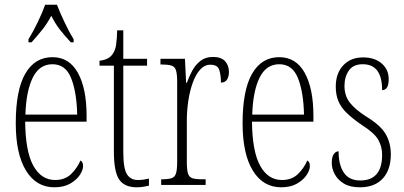

<svg xmlns="http://www.w3.org/2000/svg" viewBox="-20 -786 1719 816"><path d="M211 10Q134 10 90.5 -61Q47 -132 47 -262Q47 -403 87.5 -473Q128 -543 203 -543Q274 -543 311 -476.5Q348 -410 348 -294V-269H87Q88 -143 121.5 -82Q155 -21 214 -21Q257 -21 283 -47Q309 -73 322 -104Q326 -102 329.5 -96.5Q333 -91 333 -80Q333 -63 319 -42Q305 -21 278 -5.5Q251 10 211 10ZM308 -299Q306 -394 282.5 -453.5Q259 -513 203 -513Q147 -513 119 -455.5Q91 -398 88 -299ZM101 -619Q119 -648 139.5 -690Q160 -732 172 -766H222Q235 -732 255 -690Q275 -648 293 -619V-606H281Q255 -634 235 -659.5Q215 -685 198 -719Q180 -685 159.5 -659.5Q139 -634 114 -606H101Z M561 10Q509 10 486.5 -23Q464 -56 464 -142V-507H403V-528Q441 -532 457 -554Q470 -571 473.5 -596Q477 -621 478 -657H504V-536H605V-507H504V-141Q504 -70 519.5 -45.5Q535 -21 566 -21Q579 -21 589.5 -22.5Q600 -24 613 -27V3Q601 6 587.5 8Q574 10 561 10Z M665 0V-24H667Q694 -24 708.5 -28.5Q723 -33 728 -49Q733 -65 733 -100V-437Q733 -471 728 -487Q723 -503 708 -507.5Q693 -512 665 -512H662V-536H766L771 -434H774Q783 -459 796.5 -484.5Q810 -510 831.5 -527Q853 -544 885 -544Q920 -544 936.5 -526Q953 -508 953 -480Q953 -461 945 -448Q937 -435 919 -435Q919 -466 912 -488.5Q905 -511 874 -511Q849 -511 830 -489.5Q811 -468 798.5 -432.5Q786 -397 780 -355.5Q774 -314 774 -274V-99Q774 -64 779 -48.5Q784 -33 798 -28.5Q812 -24 841 -24H854V0Z M1175 10Q1098 10 1054.5 -61Q1011 -132 1011 -262Q1011 -403 1051.5 -473Q1092 -543 1167 -543Q1238 -543 1275 -476.5Q1312 -410 1312 -294V-269H1051Q1052 -143 1085.5 -82Q1119 -21 1178 -21Q1221 -21 1247 -47Q1273 -73 1286 -104Q1290 -102 1293.5 -96.5Q1297 -91 1297 -80Q1297 -63 1283 -42Q1269 -21 1242 -5.5Q1215 10 1175 10ZM1272 -299Q1270 -394 1246.5 -453.5Q1223 -513 1167 -513Q1111 -513 1083 -455.5Q1055 -398 1052 -299Z M1510 10Q1468 10 1442 -5.5Q1416 -21 1403 -45Q1390 -69 1390 -93Q1390 -119 1398.5 -131Q1407 -143 1419 -143Q1419 -85 1441.5 -52Q1464 -19 1511 -19Q1604 -19 1604 -128Q1604 -163 1587.5 -192Q1571 -221 1519 -254Q1478 -282 1453.5 -306Q1429 -330 1418 -356.5Q1407 -383 1407 -418Q1407 -474 1438.5 -508Q1470 -542 1523 -542Q1573 -542 1602.5 -516Q1632 -490 1632 -450Q1632 -403 1604 -403Q1604 -513 1522 -513Q1481 -513 1462.5 -486Q1444 -459 1444 -421Q1444 -379 1467 -349.5Q1490 -320 1539 -289Q1598 -253 1619.5 -215.5Q1641 -178 1641 -130Q1641 -64 1606.5 -27Q1572 10 1510 10Z"/></svg>

Font: Noto Serif Bengali ExtraCondensed ExtraLight
Style: Regular
Weight: 200
Width: 2
Designer: Juan Bruce, Universal Thirst, Indian Type Foundry and the Monotype Design Team.
Foundry: Monotype Imaging Inc.
Version: Version 2.003; ttfautohint (v1.8.4.7-5d5b)